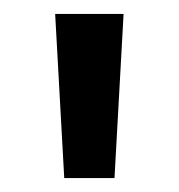

<svg xmlns="http://www.w3.org/2000/svg" viewBox="-20 -722 256 275"><path d="M72 -467 59 -702H157L144 -467Z"/></svg>

Font: Red Hat Display Medium
Style: Regular
Weight: 500
Designer: Pentagram, MCKL
Foundry: Pentagram, MCKL
Version: Version 1.023